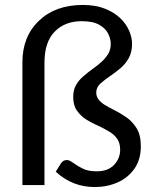

<svg xmlns="http://www.w3.org/2000/svg" viewBox="-20 -747 620 775"><path d="M362.5 8Q272 8 205 -54L226 -87.5Q234.5 -101 250 -101Q257 -101 264 -97Q271 -93 279.5 -87Q293.5 -76.5 315 -66Q336.5 -55.5 370.5 -55.5Q416 -55.5 440.5 -81.5Q465 -107.5 465 -143Q465 -170 452.5 -187.5Q440 -205 419 -217Q398.5 -229 377 -239Q351.5 -250 329 -264Q306.5 -278 290.5 -300.5Q275.5 -321.5 275.5 -356Q275.5 -383.5 286.8 -403.5Q298 -423.5 316.5 -439Q336.5 -456.5 355.5 -470Q374 -483 389.5 -497Q405 -511 416.5 -529Q427 -546.5 427 -570.5Q427 -590 416.5 -611.2Q406 -632.5 380.5 -647Q355 -661.5 310 -661.5Q242 -661.5 201 -619.5Q159.5 -577.5 159.5 -493.5V0H70.5V-496Q70.5 -600 137.5 -663.5Q204 -727 314 -727Q365.5 -727 403 -712.2Q440.5 -697.5 465 -674Q489.5 -650.5 501.2 -623Q513 -595.5 513 -570.5Q513 -536 499.5 -512Q486 -488 465.5 -471Q445 -454 424.5 -440Q402.5 -425 385 -409.5Q368.5 -394 368.5 -373.5Q368.5 -357.5 377.8 -345.5Q387 -333.5 402.2 -324Q417.5 -314.5 436.5 -305Q462.5 -292.5 488 -275Q513.5 -258 531 -230Q548.5 -202.5 548.5 -157Q548.5 -102.5 522.5 -65.8Q496.5 -29 454.2 -10.5Q412 8 362.5 8Z"/></svg>

Font: Verano Sans
Style: Regular
Weight: 400
Designer: Lukasz Dziedzic with Adam Twardoch and Botio Nikoltchev
Foundry: tyPoland Lukasz Dziedzic
Version: Version 3.001;December 28, 2019;FontCreator 12.0.0.2547 64-b